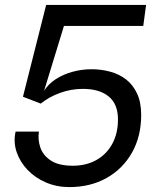

<svg xmlns="http://www.w3.org/2000/svg" viewBox="-20 -747 640 782"><path d="M262 15Q211 15 167.2 -3.8Q123.5 -22.5 92.5 -54.8Q61.5 -87 47.8 -127.5Q34 -168 43.5 -211H138.5Q133.5 -178.5 144.2 -146.5Q155 -114.5 187 -93.2Q219 -72 276.5 -72Q331 -72 372.5 -95.2Q414 -118.5 437.2 -161Q460.5 -203.5 460.5 -261Q460.5 -323 422.8 -354Q385 -385 317.5 -385Q269.5 -385 224.2 -368.5Q179 -352 146 -325L73.5 -353L168 -727H575L563.5 -641.5H240.5L159.5 -377Q177 -405 207 -424.5Q237 -444 275 -454.5Q313 -465 353.5 -465Q392 -465 428.2 -455.2Q464.5 -445.5 493 -423.8Q521.5 -402 538.2 -366.2Q555 -330.5 555 -278.5Q555 -191.5 517.5 -125.2Q480 -59 414 -22Q348 15 262 15Z"/></svg>

Font: Spline Sans Mono
Style: Italic
Weight: 400
Italic angle: -4°
Monospace: yes
Designer: Eben Sorkin, Mirko Velimirovic
Foundry: Sorkin Type
Version: Version 1.004